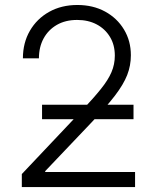

<svg xmlns="http://www.w3.org/2000/svg" viewBox="-20 -758 633 778"><path d="M68.4 0V-52.7L313 -311.5Q359.9 -361.3 388.9 -397.5Q418 -433.6 431.6 -465.3Q445.3 -497.1 445.3 -532.7Q445.3 -576.2 425.5 -608.6Q405.8 -641.1 371.6 -659.2Q337.4 -677.2 292.5 -677.2Q245.1 -677.2 210.4 -657.2Q175.8 -637.2 156.7 -602.3Q137.7 -567.4 137.7 -521.5H72.8Q72.8 -584.5 101.1 -633.3Q129.4 -682.1 179.2 -710Q229 -737.8 293.5 -737.8Q356.9 -737.8 405.8 -711.2Q454.6 -684.6 482.4 -638.4Q510.3 -592.3 510.3 -534.2Q510.3 -492.2 495.4 -454.1Q480.5 -416 446 -370.8Q411.6 -325.7 352.1 -263.2L163.1 -64.5V-61H527.3V0ZM150.4 -274.9V-333.5H521V-274.9Z"/></svg>

Font: Inter 20pt Light
Style: Regular
Weight: 300
Version: Version 4.001;git-66647c0bb